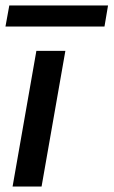

<svg xmlns="http://www.w3.org/2000/svg" viewBox="-22 -682 415 702"><path d="M24 0 111 -496H217L130 0ZM-2 -585 12 -662H373L360 -585Z"/></svg>

Font: DeepMind Sans Medium
Style: Italic
Weight: 500
Italic angle: -10°
Designer: Jonny Pinhorn / Modifications: Colophon Foundry
Foundry: Colophon Foundry
Version: Version 1.002; ttfautohint (v1.8.2)